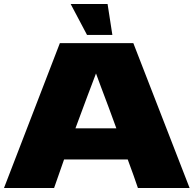

<svg xmlns="http://www.w3.org/2000/svg" viewBox="-20 -942 983 962"><path d="M671 0Q652 -57 620 -143H301L251 0H0L280 -726H648L930 0ZM563 -299Q525 -404 485 -509L461 -574Q426 -483 358 -299ZM416 -767 334 -922H519L543 -767Z"/></svg>

Font: Dela Gothic One
Style: Regular
Weight: 400
Designer: aratakana
Foundry: aratakana
Version: Version 1.004